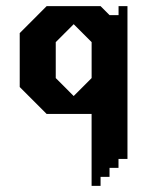

<svg xmlns="http://www.w3.org/2000/svg" viewBox="-20 -370 489 623"><path d="M364.7 -350V-320.9H335.5L306.4 -350H131.3L44 -262.6V-87.6L131.3 -0.3H277.2V233H306.3V203.9H335.4V174.8H364.5V145.7H393.6V-350ZM277.3 -116.7 219.1 -58.4 160.9 -116.7V-233.3L219.1 -291.5L277.3 -233.3Z"/></svg>

Font: Stepalange Short
Style: Regular
Weight: 400
Designer: Szymon Furjan
Version: Version 1.001;Fontself Maker 3.5.8